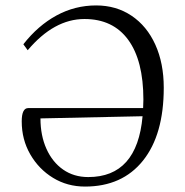

<svg xmlns="http://www.w3.org/2000/svg" viewBox="-20 -675 683 707"><path d="M334 -655Q408 -655 464.5 -617Q521 -579 552 -510.5Q583 -442 583 -352Q583 -179 506.5 -83.5Q430 12 293 12Q228 12 175.5 -20Q123 -52 91.5 -106.5Q60 -161 60 -228Q60 -277 84 -277H507Q508 -292 508 -308Q508 -452 452 -528.5Q396 -605 291 -605Q179 -605 82 -490L66 -512Q120 -581 188 -618Q256 -655 334 -655ZM305 -23Q485 -23 505 -247L129 -239Q129 -176 151 -127Q173 -78 212.5 -50.5Q252 -23 305 -23Z"/></svg>

Font: Petrona Light
Style: Regular
Weight: 300
Designer: Ringo R. Seeber
Foundry: Ringo R. Seeber
Version: Version 2.001; ttfautohint (v1.8.3)